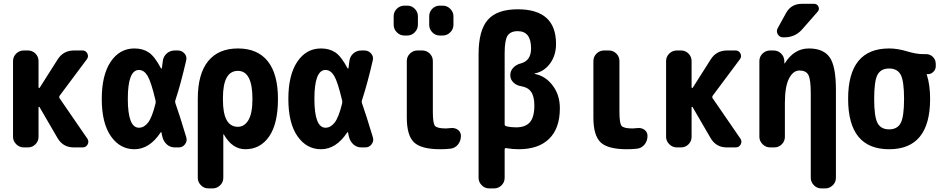

<svg xmlns="http://www.w3.org/2000/svg" viewBox="-20 -790 5040 1029"><path d="M299.8 -262.7 448.2 -46.9Q458 -32.2 449.7 -16.1Q441.4 0 422.9 0H375Q318.4 0 289.1 -48.8L191.4 -216.8Q190.4 -217.8 188.5 -217.3Q186.5 -216.8 186.5 -214.8V-56.6Q186.5 -33.2 169.9 -16.6Q153.3 0 129.9 0H107.4Q84 0 66.9 -17.1Q49.8 -34.2 49.8 -56.6V-462.9Q49.8 -486.3 66.9 -502.9Q84 -519.5 107.4 -519.5H129.9Q153.3 -519.5 169.9 -502.9Q186.5 -486.3 186.5 -462.9V-321.3Q186.5 -319.3 189 -318.8Q191.4 -318.4 192.4 -319.3L289.1 -471.7Q319.3 -519.5 377 -519.5H422.9Q439.5 -519.5 447.8 -503.9Q456.1 -488.3 446.3 -473.6L299.8 -277.3Q294.9 -269.5 299.8 -262.7Z M813.5 -235.4Q815.4 -244.1 813.5 -252Q790 -351.6 771 -383.3Q752 -415 724.6 -415Q665 -415 665 -260.3Q665 -105.5 724.6 -105.5Q752 -105.5 773.4 -132.8Q794.9 -160.2 813.5 -235.4ZM919.9 -237.3Q942.4 -173.8 978.5 -53.7Q984.4 -34.2 971.7 -17.1Q959 0 938.5 0H917Q891.6 0 874 -16.1Q856.4 -32.2 850.6 -55.7Q849.6 -59.6 847.7 -67.4Q845.7 -75.2 845.7 -79.1Q845.7 -81.1 843.8 -81.5Q841.8 -82 840.8 -80.1Q781.2 9.8 700.2 9.8Q623 9.8 574.2 -60.1Q525.4 -129.9 525.4 -259.8Q525.4 -387.7 573.2 -459Q621.1 -530.3 700.2 -530.3Q745.1 -530.3 776.9 -509.3Q808.6 -488.3 842.8 -423.8Q843.8 -422.9 845.7 -422.9Q847.7 -422.9 847.7 -424.8Q848.6 -430.7 850.1 -443.8Q851.6 -457 852.5 -462.9Q855.5 -487.3 873.5 -503.4Q891.6 -519.5 917 -519.5H932.6Q955.1 -519.5 969.2 -502.9Q983.4 -486.3 977.5 -464.8Q948.2 -337.9 919.9 -252.9Q917 -245.1 919.9 -237.3Z M1254.9 -110.4Q1290 -110.4 1311.5 -146.5Q1333 -182.6 1333 -259.8Q1333 -410.2 1254.9 -410.2Q1174.8 -410.2 1174.8 -264.6V-254.9Q1174.8 -110.4 1254.9 -110.4ZM1469.7 -259.8Q1469.7 -127 1422.4 -58.6Q1375 9.8 1294.9 9.8Q1224.6 9.8 1179.7 -69.3Q1179.7 -70.3 1177.7 -70.3Q1176.8 -70.3 1176.8 -69.3V163.1Q1176.8 186.5 1159.7 203.1Q1142.6 219.7 1120.1 219.7H1096.7Q1073.2 219.7 1056.6 202.6Q1040 185.5 1040 163.1V-259.8Q1040 -393.6 1095.2 -461.9Q1150.4 -530.3 1255.4 -530.3Q1360.4 -530.3 1415 -461.9Q1469.7 -393.6 1469.7 -259.8Z M1813.5 -235.4Q1815.4 -244.1 1813.5 -252Q1790 -351.6 1771 -383.3Q1752 -415 1724.6 -415Q1665 -415 1665 -260.3Q1665 -105.5 1724.6 -105.5Q1752 -105.5 1773.4 -132.8Q1794.9 -160.2 1813.5 -235.4ZM1919.9 -237.3Q1942.4 -173.8 1978.5 -53.7Q1984.4 -34.2 1971.7 -17.1Q1959 0 1938.5 0H1917Q1891.6 0 1874 -16.1Q1856.4 -32.2 1850.6 -55.7Q1849.6 -59.6 1847.7 -67.4Q1845.7 -75.2 1845.7 -79.1Q1845.7 -81.1 1843.8 -81.5Q1841.8 -82 1840.8 -80.1Q1781.2 9.8 1700.2 9.8Q1623 9.8 1574.2 -60.1Q1525.4 -129.9 1525.4 -259.8Q1525.4 -387.7 1573.2 -459Q1621.1 -530.3 1700.2 -530.3Q1745.1 -530.3 1776.9 -509.3Q1808.6 -488.3 1842.8 -423.8Q1843.8 -422.9 1845.7 -422.9Q1847.7 -422.9 1847.7 -424.8Q1848.6 -430.7 1850.1 -443.8Q1851.6 -457 1852.5 -462.9Q1855.5 -487.3 1873.5 -503.4Q1891.6 -519.5 1917 -519.5H1932.6Q1955.1 -519.5 1969.2 -502.9Q1983.4 -486.3 1977.5 -464.8Q1948.2 -337.9 1919.9 -252.9Q1917 -245.1 1919.9 -237.3Z M2336.9 -759.8H2352.5Q2376 -759.8 2393.1 -742.7Q2410.2 -725.6 2410.2 -703.1V-657.2Q2410.2 -633.8 2393.1 -616.7Q2376 -599.6 2352.5 -599.6H2336.9Q2313.5 -599.6 2296.9 -616.7Q2280.3 -633.8 2280.3 -657.2V-703.1Q2280.3 -726.6 2296.9 -743.2Q2313.5 -759.8 2336.9 -759.8ZM2219.7 -657.2Q2219.7 -633.8 2202.6 -616.7Q2185.5 -599.6 2163.1 -599.6H2147.5Q2124 -599.6 2106.9 -616.7Q2089.8 -633.8 2089.8 -657.2V-703.1Q2089.8 -726.6 2106.9 -743.2Q2124 -759.8 2147.5 -759.8H2163.1Q2186.5 -759.8 2203.1 -742.7Q2219.7 -725.6 2219.7 -703.1ZM2394.5 -103.5Q2417 -106.4 2433.6 -94.7Q2450.2 -83 2450.2 -61.5Q2450.2 -35.2 2434.6 -15.6Q2418.9 3.9 2394.5 6.8Q2369.1 9.8 2339.8 9.8Q2237.3 9.8 2198.7 -27.3Q2160.2 -64.5 2160.2 -160.2V-462.9Q2160.2 -486.3 2177.2 -502.9Q2194.3 -519.5 2216.8 -519.5H2243.2Q2266.6 -519.5 2283.2 -502.9Q2299.8 -486.3 2299.8 -462.9V-190.4Q2299.8 -129.9 2311 -115.7Q2322.3 -101.6 2370.1 -101.6Q2377 -101.6 2394.5 -103.5Z M2745.1 -107.4Q2795.9 -107.4 2819.8 -134.8Q2843.8 -162.1 2843.8 -224.6Q2843.8 -272.5 2826.7 -297.4Q2809.6 -322.3 2772.5 -328.1Q2748 -332 2731.4 -348.1Q2714.8 -364.3 2714.8 -386.7V-387.7Q2714.8 -410.2 2731 -427.2Q2747.1 -444.3 2771.5 -450.2Q2826.2 -464.8 2826.2 -530.3Q2826.2 -623 2754.9 -623Q2715.8 -623 2700.2 -598.6Q2684.6 -574.2 2684.6 -504.9V-124Q2684.6 -115.2 2694.3 -113.3Q2717.8 -107.4 2745.1 -107.4ZM2846.7 -393.6Q2903.3 -382.8 2941.9 -332Q2980.5 -281.2 2980.5 -210Q2980.5 -102.5 2923.3 -46.4Q2866.2 9.8 2759.8 9.8Q2725.6 9.8 2693.4 3.9Q2685.5 2 2684.6 10.7V163.1Q2684.6 186.5 2668 203.1Q2651.4 219.7 2627.9 219.7H2601.6Q2578.1 219.7 2561.5 202.6Q2544.9 185.5 2544.9 163.1V-500Q2544.9 -627 2594.2 -683.6Q2643.6 -740.2 2754.9 -740.2Q2960 -740.2 2960 -554.7Q2960 -494.1 2928.7 -450.7Q2897.5 -407.2 2846.7 -396.5Q2844.7 -396.5 2844.7 -395Q2844.7 -393.6 2846.7 -393.6Z M3394.5 -103.5Q3417 -106.4 3433.6 -94.7Q3450.2 -83 3450.2 -61.5Q3450.2 -35.2 3434.6 -15.6Q3418.9 3.9 3394.5 6.8Q3369.1 9.8 3339.8 9.8Q3237.3 9.8 3198.7 -27.3Q3160.2 -64.5 3160.2 -160.2V-462.9Q3160.2 -486.3 3177.2 -502.9Q3194.3 -519.5 3216.8 -519.5H3243.2Q3266.6 -519.5 3283.2 -502.9Q3299.8 -486.3 3299.8 -462.9V-190.4Q3299.8 -129.9 3311 -115.7Q3322.3 -101.6 3370.1 -101.6Q3377 -101.6 3394.5 -103.5Z M3799.8 -262.7 3948.2 -46.9Q3958 -32.2 3949.7 -16.1Q3941.4 0 3922.9 0H3875Q3818.4 0 3789.1 -48.8L3691.4 -216.8Q3690.4 -217.8 3688.5 -217.3Q3686.5 -216.8 3686.5 -214.8V-56.6Q3686.5 -33.2 3669.9 -16.6Q3653.3 0 3629.9 0H3607.4Q3584 0 3566.9 -17.1Q3549.8 -34.2 3549.8 -56.6V-462.9Q3549.8 -486.3 3566.9 -502.9Q3584 -519.5 3607.4 -519.5H3629.9Q3653.3 -519.5 3669.9 -502.9Q3686.5 -486.3 3686.5 -462.9V-321.3Q3686.5 -319.3 3689 -318.8Q3691.4 -318.4 3692.4 -319.3L3789.1 -471.7Q3819.3 -519.5 3877 -519.5H3922.9Q3939.5 -519.5 3947.8 -503.9Q3956.1 -488.3 3946.3 -473.6L3799.8 -277.3Q3794.9 -269.5 3799.8 -262.7Z M4460 -309.6V163.1Q4460 186.5 4442.9 203.1Q4425.8 219.7 4403.3 219.7H4381.8Q4358.4 219.7 4341.8 202.6Q4325.2 185.5 4325.2 163.1V-290Q4325.2 -364.3 4312.5 -388.2Q4299.8 -412.1 4265.1 -412.1Q4230.5 -412.1 4208.5 -369.1Q4186.5 -326.2 4186.5 -237.3V-56.6Q4186.5 -33.2 4169.9 -16.6Q4153.3 0 4129.9 0H4107.4Q4084 0 4066.9 -17.1Q4049.8 -34.2 4049.8 -56.6V-462.9Q4049.8 -486.3 4066.9 -502.9Q4084 -519.5 4107.4 -519.5H4125Q4149.4 -519.5 4166 -503.4Q4182.6 -487.3 4183.6 -462.9V-451.2Q4183.6 -450.2 4184.6 -450.2Q4186.5 -450.2 4186.5 -451.2Q4236.3 -530.3 4314.9 -530.3Q4393.6 -530.3 4426.8 -482.4Q4460 -434.6 4460 -309.6ZM4277.3 -769.5H4342.8Q4359.4 -769.5 4366.2 -754.9Q4373 -740.2 4362.3 -727.5L4278.3 -631.8Q4241.2 -589.8 4182.6 -589.8H4176.8Q4158.2 -589.8 4148.4 -606.4Q4138.7 -623 4148.4 -639.6L4192.4 -719.7Q4219.7 -769.5 4277.3 -769.5Z M4683.1 -130.4Q4701.2 -96.7 4745.1 -96.7Q4789.1 -96.7 4807.1 -130.4Q4825.2 -164.1 4825.2 -260.3Q4825.2 -356.4 4807.1 -389.6Q4789.1 -422.9 4745.1 -422.9Q4701.2 -422.9 4683.1 -389.6Q4665 -356.4 4665 -260.3Q4665 -164.1 4683.1 -130.4ZM4942.4 -500Q4964.8 -500 4980 -484.9Q4995.1 -469.7 4995.1 -447.3V-434.6Q4995.1 -418 4982.4 -405.3Q4969.7 -392.6 4953.1 -392.6H4947.3Q4946.3 -392.6 4946.3 -391.6V-390.6Q4947.3 -389.6 4947.3 -388.7Q4964.8 -335 4964.8 -259.8Q4964.8 9.8 4745.1 9.8Q4525.4 9.8 4525.4 -260.3Q4525.4 -530.3 4745.1 -530.3Q4790 -530.3 4840.3 -515.1Q4890.6 -500 4924.8 -500Z"/></svg>

Font: Rounded Mgen+ 2m bold
Style: Bold
Weight: 700
Designer: [Source Han Sans]
Ryoko NISHIZUKA  (kana & ideographs); Paul D. Hunt (Latin, Greek & Cyrillic); Wenlong ZHANG  (bopomofo
Version: Version 1.059.20150602